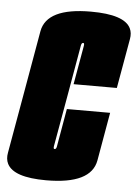

<svg xmlns="http://www.w3.org/2000/svg" viewBox="-80 -721 549 765"><g transform="rotate(5 195.0 -338.5)"><path d="M133 4Q3 4 -23 -48Q-32.5 -67 -27.5 -93Q-10.5 -190 16 -340Q42 -490 59 -585.5Q76 -681 253 -681Q387 -681 412.5 -628.5Q421.5 -610 417 -585.5Q400 -490 382 -387H209Q234.5 -532 236.5 -543Q238 -551 235 -553.5Q234 -554 232.5 -554Q226.5 -554 224.5 -543Q222.5 -532 189 -340Q154.5 -145 152.5 -134Q151 -126 154 -123.5Q155 -123 156.5 -123Q162.5 -123 164.5 -134Q166.5 -145 191 -286H364Q347.5 -190 330.2 -93Q313 4 133 4Z"/></g></svg>

Font: Anybody UltraCondensed Black
Style: Italic
Weight: 900
Width: 1
Italic angle: -10°
Designer: Tyler Finck
Foundry: Etcetera Type Company
Version: Version 1.010; ttfautohint (v1.8.3) -l 8 -r 50 -G 200 -x 14 